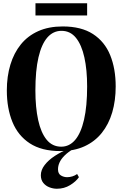

<svg xmlns="http://www.w3.org/2000/svg" viewBox="-20 -916 753 1180"><path d="M350.5 12.5Q236 12.5 163.2 -35Q90.5 -82.5 56.2 -166.8Q22 -251 22 -360Q22 -446.5 43.8 -518.5Q65.5 -590.5 108.2 -643.2Q151 -696 215.5 -724.8Q280 -753.5 365.5 -753.5Q479.5 -753.5 551.5 -706.8Q623.5 -660 657.2 -577Q691 -494 691 -384.5Q691 -298 669.8 -225.5Q648.5 -153 605.8 -99.5Q563 -46 499.2 -16.8Q435.5 12.5 350.5 12.5ZM356.5 -14.5Q406.5 -14.5 442 -56.2Q477.5 -98 496.5 -180.5Q515.5 -263 515.5 -384.5Q515.5 -486.5 498.5 -563.5Q481.5 -640.5 446.8 -683.5Q412 -726.5 358 -726.5Q307 -726.5 271.2 -685.8Q235.5 -645 216.5 -563.8Q197.5 -482.5 197.5 -360Q197.5 -256.5 214.5 -178.5Q231.5 -100.5 266.5 -57.5Q301.5 -14.5 356.5 -14.5ZM329.5 244Q306.5 244 283.8 235.2Q261 226.5 246 208Q231 189.5 231 161Q231 129 254 98.8Q277 68.5 316 42.8Q355 17 402 -1L414.5 -5L431.5 -1Q397 19.5 376 40.8Q355 62 345.8 82.8Q336.5 103.5 336.5 124.5Q336.5 151.5 354.2 162.2Q372 173 392.5 173Q408.5 173 424.8 168Q441 163 454 153.5L465 173Q447 199.5 410.8 221.8Q374.5 244 329.5 244ZM515.5 -896V-821H198V-896Z"/></svg>

Font: Merriweather 144pt
Style: Bold
Weight: 700
Version: Version 2.100